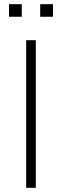

<svg xmlns="http://www.w3.org/2000/svg" viewBox="-20 -897 296 917"><path d="M105 0V-705H151V0ZM172 -817V-877H233V-817ZM23 -817V-877H84V-817Z"/></svg>

Font: Nunito Sans 7pt Condensed ExtraLight
Style: Regular
Weight: 250
Width: 3
Designer: Vernon Adams
Foundry: Vernon Adams
Version: Version 3.101;gftools[0.9.27]